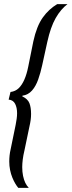

<svg xmlns="http://www.w3.org/2000/svg" viewBox="-20 -763 348 933"><path d="M69 150Q62 142 54.5 129.5Q47 117 40 100Q33 83 29 63Q25 43 25 22Q25 8 26.5 -7Q28 -22 32 -39L56 -156Q59 -171 61 -185.5Q63 -200 63 -213Q63 -240 53.5 -258.5Q44 -277 22 -279L31 -316Q55 -319 71 -334.5Q87 -350 98.5 -376.5Q110 -403 117 -438L142 -562Q150 -599 161.5 -628Q173 -657 188 -678Q203 -699 220.5 -715Q238 -731 258 -743H308Q292 -731 277.5 -714Q263 -697 250.5 -675Q238 -653 228 -624.5Q218 -596 210 -560L185 -446Q177 -409 165.5 -376.5Q154 -344 135.5 -323Q117 -302 89 -298L88 -295Q115 -282 123 -261.5Q131 -241 131 -209Q131 -195 129 -180Q127 -165 123 -148L99 -33Q93 -8 90.5 12.5Q88 33 88 49Q88 72 92 91.5Q96 111 103 125.5Q110 140 120 150Z"/></svg>

Font: Saira UltraCondensed Medium
Style: Italic
Weight: 500
Width: 1
Italic angle: -12°
Designer: Hector Gatti with collaboration of the Omnibus-Type team
Foundry: Omnibus-Type
Version: Version 1.101